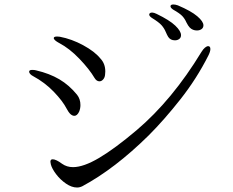

<svg xmlns="http://www.w3.org/2000/svg" viewBox="-20 -869 1040 857"><path d="M812 -769Q805 -785 794 -797Q783 -809 753 -826Q741 -834 741 -841Q741 -849 754 -849Q763 -849 774 -845Q833 -820 860.5 -796.5Q888 -773 888 -756Q888 -745 879.5 -739Q871 -733 859 -733Q840 -733 827 -746Q820 -753 812 -769ZM720 -726Q713 -743 701 -756.5Q689 -770 658 -789Q646 -797 646 -804Q646 -808 649.5 -810.5Q653 -813 659 -813Q667 -813 679 -807Q737 -779 762.5 -754.5Q788 -730 788 -712Q788 -701 780 -695Q772 -689 761 -689Q741 -689 731 -704Q726 -712 720 -726ZM244 -677Q220 -690 220 -699Q220 -706 235 -706Q242 -706 247 -705Q300 -695 351.5 -667Q403 -639 428 -608Q450 -585 450 -550Q450 -541 449 -536Q448 -523 440.5 -514.5Q433 -506 424 -506Q411 -506 402 -521Q379 -560 334.5 -606.5Q290 -653 244 -677ZM324 -32Q300 -32 274.5 -49.5Q249 -67 230.5 -91.5Q212 -116 207 -135L205 -147Q205 -158 215 -158Q230 -158 257 -138Q278 -123 306 -123Q353 -123 423 -164.5Q493 -206 590 -288Q749 -423 879 -637Q887 -650 895 -656.5Q903 -663 909 -663Q919 -663 919 -650Q919 -639 910 -621Q858 -518 785.5 -426Q713 -334 644 -265Q493 -116 348 -38Q336 -32 324 -32ZM312 -352Q294 -352 278 -383Q260 -418 220 -459.5Q180 -501 128 -529Q120 -533 115 -538.5Q110 -544 110 -549Q110 -557 124 -557Q134 -557 141 -555Q201 -541 245 -515Q289 -489 324 -446Q339 -427 339 -400Q339 -384 333 -370Q324 -352 312 -352Z"/></svg>

Font: Hina Mincho
Style: Regular
Weight: 400
Designer: satsuyako
Foundry: satsuyako
Version: Version 1.100